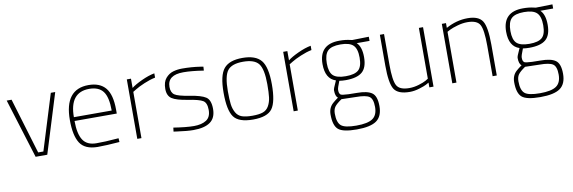

<svg xmlns="http://www.w3.org/2000/svg" viewBox="-53 -930 4745 1590"><g transform="rotate(-10 2319.5 -135.5)"><path d="M31 -500H72L213 -32H257L402 -500H439L284 0H186Z M859 -30 889 -32 891 0Q779 9 706 9Q600 8 559 -55.5Q518 -119 518 -250Q518 -509 720 -509Q815 -509 862.5 -452Q910 -395 910 -269V-236H555Q555 -128 589 -75.5Q623 -23 702 -23Q781 -23 859 -30ZM555 -268H873Q873 -381 836.5 -429Q800 -477 720 -477Q555 -477 555 -268Z M1041 0V-500H1076V-422Q1106 -446 1165.5 -473.5Q1225 -501 1274 -510V-474Q1230 -465 1180.5 -444Q1131 -423 1104 -406L1076 -389V0Z M1512 -477Q1378 -477 1378 -377Q1378 -330 1406 -310.5Q1434 -291 1530 -276Q1626 -261 1664 -236Q1702 -211 1702 -135.5Q1702 -60 1654 -25.5Q1606 9 1512 9Q1461 9 1376 -3L1347 -7L1351 -40Q1459 -23 1523 -23Q1587 -23 1626 -48Q1665 -73 1665 -133Q1665 -193 1634.5 -212Q1604 -231 1509.5 -245.5Q1415 -260 1378 -284.5Q1341 -309 1341 -367Q1341 -425 1368 -456.5Q1395 -488 1431 -498.5Q1467 -509 1506 -509Q1587 -509 1658 -498L1684 -494L1682 -461Q1580 -477 1512 -477Z M1857 -453Q1903 -509 2014 -509Q2125 -509 2171 -453Q2217 -397 2217 -251Q2217 -105 2176 -48Q2135 9 2014 9Q1893 9 1852 -48Q1811 -105 1811 -251Q1811 -397 1857 -453ZM2180 -259Q2180 -385 2145 -431Q2110 -477 2014 -477Q1918 -477 1883 -431Q1848 -385 1848 -259Q1848 -188 1853 -148.5Q1858 -109 1875.5 -77.5Q1893 -46 1925.5 -34.5Q1958 -23 2014 -23Q2070 -23 2102.5 -34.5Q2135 -46 2152.5 -77.5Q2170 -109 2175 -148.5Q2180 -188 2180 -259Z M2356 0V-500H2391V-422Q2421 -446 2480.5 -473.5Q2540 -501 2589 -510V-474Q2545 -465 2495.5 -444Q2446 -423 2419 -406L2391 -389V0Z M2652 80Q2652 23 2690 -11Q2704 -24 2737 -48Q2715 -62 2715 -113Q2715 -127 2738 -175L2745 -191Q2659 -219 2659 -343Q2659 -510 2830 -510Q2882 -510 2922 -500L2936 -497L3076 -500V-465H2968Q3008 -428 3008 -340.5Q3008 -253 2964.5 -216Q2921 -179 2826 -179Q2796 -179 2772 -183Q2749 -126 2749 -111Q2749 -96 2751 -88Q2753 -80 2759 -73Q2765 -66 2782 -64Q2813 -59 2899 -59Q2985 -59 3024 -31.5Q3063 -4 3063 81Q3063 166 3012.5 202.5Q2962 239 2845.5 239Q2729 239 2690.5 205.5Q2652 172 2652 80ZM2688 79Q2688 153 2719.5 180Q2751 207 2847.5 207Q2944 207 2985 178.5Q3026 150 3026 81.5Q3026 13 2996 -7Q2966 -27 2884 -27L2763 -30Q2718 1 2703 22.5Q2688 44 2688 79ZM2695 -343Q2695 -269 2726 -240Q2757 -211 2832.5 -211Q2908 -211 2939.5 -239.5Q2971 -268 2971 -343Q2971 -418 2939.5 -448Q2908 -478 2832.5 -478Q2757 -478 2726 -447.5Q2695 -417 2695 -343Z M3497 -500H3532V0H3497V-40Q3488 -35 3473 -26.5Q3458 -18 3414.5 -4.5Q3371 9 3333 9Q3233 9 3201 -41.5Q3169 -92 3169 -240V-500H3204V-242Q3204 -110 3228 -66.5Q3252 -23 3333 -23Q3373 -23 3414 -35.5Q3455 -48 3476 -60L3497 -73Z M3725 0H3690V-500H3725V-460Q3814 -509 3907 -509Q4000 -509 4032 -458.5Q4064 -408 4064 -260V0H4029V-258Q4029 -390 4005 -433.5Q3981 -477 3900 -477Q3860 -477 3816.5 -464.5Q3773 -452 3749 -440L3725 -427Z M4196 80Q4196 23 4234 -11Q4248 -24 4281 -48Q4259 -62 4259 -113Q4259 -127 4282 -175L4289 -191Q4203 -219 4203 -343Q4203 -510 4374 -510Q4426 -510 4466 -500L4480 -497L4620 -500V-465H4512Q4552 -428 4552 -340.5Q4552 -253 4508.5 -216Q4465 -179 4370 -179Q4340 -179 4316 -183Q4293 -126 4293 -111Q4293 -96 4295 -88Q4297 -80 4303 -73Q4309 -66 4326 -64Q4357 -59 4443 -59Q4529 -59 4568 -31.5Q4607 -4 4607 81Q4607 166 4556.5 202.5Q4506 239 4389.5 239Q4273 239 4234.5 205.5Q4196 172 4196 80ZM4232 79Q4232 153 4263.5 180Q4295 207 4391.5 207Q4488 207 4529 178.5Q4570 150 4570 81.5Q4570 13 4540 -7Q4510 -27 4428 -27L4307 -30Q4262 1 4247 22.5Q4232 44 4232 79ZM4239 -343Q4239 -269 4270 -240Q4301 -211 4376.5 -211Q4452 -211 4483.5 -239.5Q4515 -268 4515 -343Q4515 -418 4483.5 -448Q4452 -478 4376.5 -478Q4301 -478 4270 -447.5Q4239 -417 4239 -343Z"/></g></svg>

Font: Titillium Web
Style: Thin
Weight: 200
Version: Version 1.001;PS 57.000;hotconv 1.0.70;makeotf.lib2.5.55311